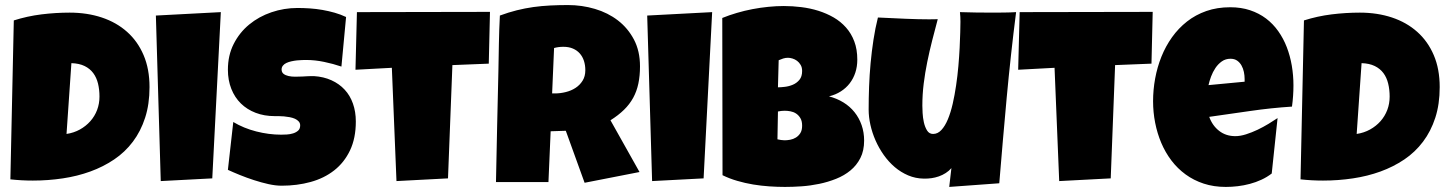

<svg xmlns="http://www.w3.org/2000/svg" viewBox="-20 -736 5784 768"><path d="M578.1 -387.7Q578.1 -319.3 560.5 -265.1Q543 -210.9 511.5 -169.2Q480 -127.4 436.5 -98.1Q393.1 -68.8 341.3 -50Q289.6 -31.2 231.2 -22.5Q172.9 -13.7 111.3 -13.7Q88.4 -13.7 66.4 -14.9Q44.4 -16.1 21.5 -18.6L35.2 -654.3Q88.9 -671.4 145.8 -678.5Q202.6 -685.5 258.8 -685.5Q328.6 -685.5 387.2 -666Q445.8 -646.5 488.3 -608.6Q530.8 -570.8 554.4 -515.4Q578.1 -460 578.1 -387.7ZM246.1 -200.2Q275.4 -204.6 299.6 -218Q323.7 -231.4 341.3 -251.2Q358.9 -271 368.4 -296.1Q377.9 -321.3 377.9 -349.6Q377.9 -377.4 372.1 -401.6Q366.2 -425.8 353 -443.6Q339.8 -461.4 318.4 -471.9Q296.9 -482.4 265.6 -483.4Z M863.3 -687.5 829.1 -22.5 623 -11.7 603.5 -673.8Z M1403.3 -250Q1403.3 -183.1 1380.1 -134.5Q1356.9 -85.9 1316.7 -54.4Q1276.4 -22.9 1222.4 -8.1Q1168.5 6.8 1106.4 6.8Q1082.5 6.8 1054 0.5Q1025.4 -5.9 996.1 -15.4Q966.8 -24.9 939.7 -35.9Q912.6 -46.9 891.6 -56.6L913.1 -248Q954.6 -223.1 1005.1 -210.2Q1055.7 -197.3 1104.5 -197.3Q1113.8 -197.3 1127 -198Q1140.1 -198.7 1152.1 -202.4Q1164.1 -206.1 1172.4 -213.4Q1180.7 -220.7 1180.7 -234.4Q1180.7 -243.7 1174.8 -250.2Q1168.9 -256.8 1159.7 -261Q1150.4 -265.1 1138.7 -267.3Q1127 -269.5 1115.7 -270.5Q1104.5 -271.5 1094.7 -271.5H1094.2Q1094.2 -271.5 1094.2 -271.5Q1094.2 -271.5 1094.2 -271.5Q1094.2 -271.5 1094.2 -271.5Q1094.2 -271.5 1094.2 -271.5Q1094.2 -271.5 1094.2 -271.5Q1094.2 -271.5 1094.2 -271.5H1092.8Q1092.8 -271.5 1092.8 -271.5Q1092.8 -271.5 1092.8 -271.5Q1092.8 -271.5 1092.8 -271.5Q1092.8 -271.5 1092.8 -271.5Q1092.8 -271.5 1092.8 -271.5Q1092.8 -271.5 1092.3 -271.5Q1092.3 -271.5 1092.3 -271.5Q1092.3 -271.5 1092.3 -271.5Q1092.3 -271.5 1092.3 -271.5Q1092.3 -271.5 1092.3 -271.5Q1092.3 -271.5 1092.3 -271.5Q1092.3 -271.5 1092.3 -271.5Q1092.3 -271.5 1092.3 -271.5Q1092.3 -271.5 1092.3 -271.5H1090.8Q1090.8 -271.5 1090.8 -271.5Q1090.8 -271.5 1090.8 -271.5Q1090.8 -271.5 1090.8 -271.5Q1090.8 -271.5 1090.8 -271.5Q1090.8 -271.5 1090.8 -271.5H1089.8Q1089.8 -271.5 1089.8 -271.5Q1089.8 -271.5 1089.8 -271.5Q1089.8 -271.5 1089.8 -271.5Q1089.8 -271.5 1089.8 -271.5Q1089.8 -271.5 1089.8 -271.5Q1089.8 -271.5 1089.8 -271.5H1087.4Q1087.4 -271.5 1087.4 -271.5Q1087.4 -271.5 1087.4 -271.5H1079.1Q1037.1 -271.5 1002.7 -284.7Q968.3 -297.9 943.6 -322Q918.9 -346.2 905.3 -380.6Q891.6 -415 891.6 -457Q891.6 -514.6 914.8 -560.3Q938 -606 976.8 -637.9Q1015.6 -669.9 1065.9 -687Q1116.2 -704.1 1169.9 -704.1Q1193.8 -704.1 1219.2 -702.4Q1244.6 -700.7 1269.8 -696.3Q1294.9 -691.9 1318.8 -685.1Q1342.8 -678.2 1364.3 -668L1345.7 -469.7Q1312.5 -481 1276.1 -488.5Q1239.7 -496.1 1205.1 -496.1Q1198.7 -496.1 1188.7 -495.8Q1178.7 -495.6 1167.7 -494.4Q1156.7 -493.2 1145.5 -490.7Q1134.3 -488.3 1125.5 -484.1Q1116.7 -480 1111.6 -473.4Q1106.4 -466.8 1106.4 -458.5Q1106.4 -458.5 1106.4 -458.5Q1106.4 -458.5 1106.4 -458.5Q1106.4 -458.5 1106.4 -458Q1106.4 -458 1106.4 -458Q1106.4 -458 1106.4 -458Q1106.4 -458 1106.4 -458Q1106.4 -458 1106.4 -458Q1106.4 -458 1106.4 -458V-457.5Q1106.4 -457.5 1106.4 -457.5Q1106.4 -457.5 1106.4 -457.5Q1106.4 -457.5 1106.4 -457.5Q1106.4 -457.5 1106.4 -457.5Q1106.4 -457.5 1106.4 -457Q1106.4 -457 1106.4 -457Q1106.4 -457 1106.4 -457Q1106.4 -457 1106.4 -457Q1106.9 -446.3 1114.5 -440.4Q1122.1 -434.6 1134 -431.9Q1146 -429.2 1160.4 -429.2Q1174.8 -429.2 1189 -429.9Q1203.1 -430.7 1212.9 -431.2Q1222.7 -431.6 1228.5 -431.6Q1228.5 -431.6 1228.5 -431.6Q1228.5 -431.6 1229 -431.6Q1229 -431.6 1229 -431.6Q1229 -431.6 1229 -431.6Q1229 -431.6 1229 -431.6H1229.5Q1229.5 -431.6 1229.5 -431.6H1230Q1230 -431.6 1230 -431.6Q1230 -431.6 1230.5 -431.6Q1230.5 -431.6 1230.5 -431.6Q1230.5 -431.6 1230.5 -431.6Q1230.5 -431.6 1230.5 -431.6H1231Q1231 -431.6 1231 -431.6Q1231 -431.6 1231 -431.6Q1231 -431.6 1231 -431.6Q1231 -431.6 1231 -431.6Q1231 -431.6 1231 -431.6Q1231 -431.6 1231.4 -431.6Q1231.4 -431.6 1231.4 -431.6Q1231.4 -431.6 1231.4 -431.6Q1231.4 -431.6 1231.4 -431.6Q1231.4 -431.6 1231.4 -431.6Q1231.4 -431.6 1231.4 -431.6Q1231.4 -431.6 1231.9 -431.6Q1231.9 -431.6 1231.9 -431.6H1235.4Q1274.4 -429.2 1305.7 -415Q1336.9 -400.9 1358.6 -377.4Q1380.4 -354 1391.8 -321.5Q1403.3 -289.1 1403.3 -250Z M1939.9 -688.5 1935.1 -481.4 1789.6 -475.6 1772 -22.5 1565.9 -11.7 1547.4 -464.8 1401.9 -457 1407.7 -687.5Z M2540 -470.7Q2540 -432.6 2533.4 -401.6Q2526.9 -370.6 2512.7 -344.7Q2498.5 -318.8 2476.1 -296.9Q2453.6 -274.9 2421.9 -254.9L2538.1 -47.9L2318.4 -4.9L2243.2 -212.9L2182.6 -210.9L2173.8 -7.8H1963.9Q1966.3 -119.1 1968.5 -229.5Q1970.7 -339.8 1973.6 -451.2Q1974.6 -507.3 1975.6 -562.5Q1976.6 -617.7 1979.5 -673.8Q2013.7 -686.5 2046.9 -694.8Q2080.1 -703.1 2113.5 -707.8Q2147 -712.4 2181.4 -714.1Q2215.8 -715.8 2252 -715.8Q2307.6 -715.8 2359.6 -700.4Q2411.6 -685.1 2451.7 -654.3Q2491.7 -623.5 2515.9 -577.6Q2540 -531.7 2540 -470.7ZM2321.3 -455.1Q2321.3 -475.6 2315.7 -492.7Q2310.1 -509.8 2299.1 -522.2Q2288.1 -534.7 2271.7 -541.7Q2255.4 -548.8 2233.4 -548.8Q2223.6 -548.8 2214.4 -547.6Q2205.1 -546.4 2196.3 -543.9L2188.5 -362.3H2200.2Q2221.2 -362.3 2242.9 -367.7Q2264.6 -373 2282 -384.3Q2299.3 -395.5 2310.3 -413.1Q2321.3 -430.7 2321.3 -455.1Z M2828.6 -687.5 2794.4 -22.5 2588.4 -11.7 2568.8 -673.8Z M3436.5 -173.8Q3436.5 -133.3 3421.6 -104Q3406.7 -74.7 3381.8 -54.2Q3356.9 -33.7 3324.5 -20.8Q3292 -7.8 3256.8 -0.5Q3221.7 6.8 3186.3 9.3Q3150.9 11.7 3120.1 11.7Q3089.8 11.7 3057.4 9.5Q3024.9 7.3 2992.7 2Q2960.4 -3.4 2929.2 -12.5Q2897.9 -21.5 2870.1 -35.2L2869.1 -664.1Q2896.5 -675.3 2927.2 -684.3Q2958 -693.4 2990 -699.5Q3022 -705.6 3053.7 -708.7Q3085.4 -711.9 3115.2 -711.9Q3149.9 -711.9 3185.3 -707.5Q3220.7 -703.1 3253.4 -692.9Q3286.1 -682.6 3314.5 -666.3Q3342.8 -649.9 3364 -626Q3385.3 -602.1 3397.2 -570.3Q3409.2 -538.6 3409.2 -497.1Q3409.2 -469.7 3401.4 -445.8Q3393.6 -421.9 3378.9 -402.8Q3364.3 -383.8 3343.3 -370.4Q3322.3 -356.9 3295.9 -350.6Q3327.6 -342.3 3353.8 -326.2Q3379.9 -310.1 3398.2 -287.1Q3416.5 -264.2 3426.5 -235.4Q3436.5 -206.5 3436.5 -173.8ZM3188.5 -452.1Q3188.5 -466.3 3182.6 -476.3Q3176.8 -486.3 3168.2 -492.7Q3159.7 -499 3149.7 -502Q3139.6 -504.9 3131.8 -504.9Q3122.1 -504.9 3112.8 -502Q3103.5 -499 3094.7 -495.1L3091.8 -386.7Q3103 -386.7 3119.6 -388.7Q3136.2 -390.6 3151.6 -397.2Q3167 -403.8 3177.7 -416.7Q3188.5 -429.7 3188.5 -452.1ZM3119.1 -293Q3105 -293 3091.8 -290L3089.8 -178.7Q3097.2 -177.2 3104.2 -176Q3111.3 -174.8 3118.2 -174.8Q3128.4 -174.8 3140.6 -177Q3152.8 -179.2 3163.6 -185.8Q3174.3 -192.4 3181.4 -203.6Q3188.5 -214.8 3188.5 -233.4Q3188.5 -252 3181.4 -263.7Q3174.3 -275.4 3164.1 -282Q3153.8 -288.6 3141.6 -290.8Q3129.4 -293 3119.1 -293Z M4044.4 -687.5Q4022.5 -515.6 4006.8 -345.5Q3991.2 -175.3 3977.1 -2.9L3776.9 11.7L3785.6 -63.5Q3775.9 -52.2 3762.9 -43.9Q3750 -35.6 3735.4 -30.5Q3720.7 -25.4 3706.5 -23.4Q3692.4 -21.5 3680.7 -21.5H3680.2Q3680.2 -21.5 3680.2 -21.5Q3680.2 -21.5 3679.7 -21.5Q3679.7 -21.5 3679.7 -21.5Q3679.7 -21.5 3679.7 -21.5Q3679.7 -21.5 3679.7 -21.5H3679.2Q3679.2 -21.5 3679.2 -21.5Q3679.2 -21.5 3679.2 -21.5Q3679.2 -21.5 3679.2 -21.5Q3679.2 -21.5 3679.2 -21.5Q3679.2 -21.5 3679.2 -21.5Q3678.7 -21.5 3678.7 -21.5Q3678.7 -21.5 3678.7 -21.5Q3678.7 -21.5 3678.7 -21.5Q3678.7 -21.5 3678.7 -21.5Q3678.7 -21.5 3678.7 -21.5Q3678.7 -21.5 3678.7 -21.5Q3678.2 -21.5 3678.2 -21.5Q3678.2 -21.5 3678.2 -21.5Q3678.2 -21.5 3678.2 -21.5Q3678.2 -21.5 3678.2 -21.5Q3678.2 -21.5 3678.2 -21.5Q3678.2 -21.5 3678.2 -21.5Q3678.2 -21.5 3678.2 -21.5Q3678.2 -21.5 3678.2 -21.5Q3678.2 -21.5 3677.7 -21.5Q3677.7 -21.5 3677.7 -21.5H3675.8Q3675.8 -21.5 3675.8 -21.5Q3675.8 -21.5 3675.8 -21.5H3675.3Q3642.1 -22 3612.8 -34.4Q3583.5 -46.9 3559.1 -67.6Q3534.7 -88.4 3515.1 -116Q3495.6 -143.6 3482.2 -174.1Q3468.8 -204.6 3461.7 -236.3Q3454.6 -268.1 3454.6 -297.9Q3454.6 -341.8 3456.3 -388.9Q3458 -436 3462.4 -483.4Q3466.8 -530.8 3473.9 -577.1Q3481 -623.5 3491.7 -666Q3551.3 -663.1 3602.8 -660.9Q3654.3 -658.7 3696.8 -658.7Q3713.9 -658.7 3731 -659.2Q3719.7 -616.7 3708.7 -574Q3697.8 -531.2 3689 -488Q3680.2 -444.8 3674.8 -401.4Q3669.4 -357.9 3669.4 -313.5Q3669.4 -303.2 3670.4 -284.2Q3671.4 -265.1 3675.5 -246.6Q3679.7 -228 3688.2 -214.1Q3696.8 -200.2 3712.4 -200.2Q3731 -200.2 3745.6 -216.1Q3760.3 -231.9 3771.5 -258.8Q3782.7 -285.6 3790.8 -320.8Q3798.8 -356 3804.4 -394.3Q3810.1 -432.6 3813.5 -471.7Q3816.9 -510.7 3818.6 -545.2Q3820.3 -579.6 3821 -606.9Q3821.8 -634.3 3821.8 -649.4Q3821.8 -659.2 3821.3 -668.5Q3820.8 -677.7 3819.8 -687.5Q3851.6 -686.5 3882.8 -686Q3914.1 -685.5 3945.8 -685.5Q3970.2 -685.5 3994.9 -685.8Q4019.5 -686 4044.4 -687.5Z M4590.8 -688.5 4585.9 -481.4 4440.4 -475.6 4422.9 -22.5 4216.8 -11.7 4198.2 -464.8 4052.7 -457 4058.6 -687.5Z M5153.8 -394.5Q5153.8 -352.1 5147.9 -309.6Q5064.5 -304.2 4981.9 -292.2Q4899.4 -280.3 4816.9 -268.6Q4829.6 -233.4 4856.7 -212.4Q4883.8 -191.4 4921.4 -191.4Q4940.9 -191.4 4964.1 -198.7Q4987.3 -206.1 5010.3 -217Q5033.2 -228 5054.2 -240.7Q5075.2 -253.4 5090.3 -263.7L5066.9 -42Q5047.9 -27.3 5025.6 -17.1Q5003.4 -6.8 4979.5 -0.5Q4955.6 5.9 4931.2 8.8Q4906.7 11.7 4883.3 11.7Q4835 11.7 4794.9 -1.5Q4754.9 -14.6 4722.4 -38.3Q4689.9 -62 4665.5 -94.2Q4641.1 -126.5 4625 -164.6Q4608.9 -202.6 4600.6 -245.1Q4592.3 -287.6 4592.3 -331.1Q4592.3 -376.5 4600.6 -421.9Q4608.9 -467.3 4625.7 -509.3Q4642.6 -551.3 4668.2 -587.2Q4693.8 -623 4728 -649.9Q4762.2 -676.8 4805.4 -691.9Q4848.6 -707 4900.9 -707Q4944.3 -707 4980.2 -695.1Q5016.1 -683.1 5044.2 -661.9Q5072.3 -640.6 5093 -611.3Q5113.8 -582 5127.2 -547.1Q5140.6 -512.2 5147.2 -473.4Q5153.8 -434.6 5153.8 -394.5ZM4958.5 -419.9Q4958.5 -433.6 4955.6 -448Q4952.6 -462.4 4946 -474.1Q4939.5 -485.8 4928.7 -493.4Q4918 -501 4901.9 -501Q4882.3 -501 4867.4 -490.5Q4852.5 -480 4841.8 -464.1Q4831.1 -448.2 4824.2 -429.7Q4817.4 -411.1 4814 -395.5L4958.5 -409.2Z M5738.8 -387.7Q5738.8 -319.3 5721.2 -265.1Q5703.6 -210.9 5672.1 -169.2Q5640.6 -127.4 5597.2 -98.1Q5553.7 -68.8 5502 -50Q5450.2 -31.2 5391.8 -22.5Q5333.5 -13.7 5272 -13.7Q5249 -13.7 5227.1 -14.9Q5205.1 -16.1 5182.1 -18.6L5195.8 -654.3Q5249.5 -671.4 5306.4 -678.5Q5363.3 -685.5 5419.4 -685.5Q5489.3 -685.5 5547.9 -666Q5606.4 -646.5 5648.9 -608.6Q5691.4 -570.8 5715.1 -515.4Q5738.8 -460 5738.8 -387.7ZM5406.7 -200.2Q5436 -204.6 5460.2 -218Q5484.4 -231.4 5502 -251.2Q5519.5 -271 5529.1 -296.1Q5538.6 -321.3 5538.6 -349.6Q5538.6 -377.4 5532.7 -401.6Q5526.9 -425.8 5513.7 -443.6Q5500.5 -461.4 5479 -471.9Q5457.5 -482.4 5426.3 -483.4Z"/></svg>

Font: Luckiest Guy
Style: Regular
Weight: 400
Designer: Astigmatic (AOETI)
Foundry: Astigmatic (AOETI)
Version: Version 1.000